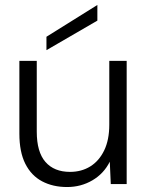

<svg xmlns="http://www.w3.org/2000/svg" viewBox="-20 -741 600 773"><path d="M250 12Q193 12 149.5 -11Q106 -34 82 -81.5Q58 -129 58 -203V-496H128V-211Q128 -129 163 -89Q198 -49 262 -49Q308 -49 343.5 -71Q379 -93 399.5 -135.5Q420 -178 420 -239V-496H490V0H426L422 -90Q398 -42 352 -15Q306 12 250 12ZM167 -539V-593L372 -721V-658Z"/></svg>

Font: DM Sans 24pt Light
Style: Regular
Weight: 300
Designer: Colophon Foundry, Jonny Pinhorn
Foundry: Colophon Foundry
Version: Version 4.004;gftools[0.9.30]